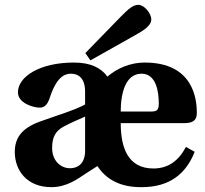

<svg xmlns="http://www.w3.org/2000/svg" viewBox="-20 -760 846 792"><path d="M332 -541 353 -511 536 -614C572 -634 604 -654 604 -680C604 -705 575 -740 551 -740C531 -740 514 -728 477 -690ZM41 -133C41 -58 90 12 192 12C256 12 302 -23 335 -45L382 -75C417 -21 475 13 565 12C682 12 749 -46 783 -134L747 -154C717 -97 674 -65 613 -65C510 -65 478 -147 478 -252H738C774 -252 792 -262 792 -294C792 -349 779 -502 577 -502C518 -502 464 -479 423 -444C397 -480 354 -502 285 -502C144 -502 54 -444 54 -379C54 -334 118 -316 144 -316C166 -316 177 -332 185 -356C213 -441 245 -456 273 -456C302 -456 331 -439 331 -382V-329C287 -305 212 -283 146 -259C68 -231 41 -190 41 -133ZM195 -150C195 -197 211 -220 241 -237C272 -254 307 -268 331 -279V-134C329 -80 296 -66 269 -66C230 -66 195 -97 195 -150ZM478 -300C478 -374 497 -456 564 -456C625 -456 635 -380 635 -333C635 -306 627 -300 604 -300Z"/></svg>

Font: Heuristica
Style: Bold
Weight: 700
Version: Version 1.0.1